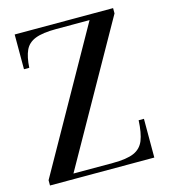

<svg xmlns="http://www.w3.org/2000/svg" viewBox="-111 -839 823 929"><g transform="rotate(-15 300.0 -375.0)"><path d="M24.5 0V-26.5L416.5 -723.5H249Q181 -723.5 144.2 -709Q107.5 -694.5 92.8 -662Q78 -629.5 75 -576H48.5V-750H541.5V-723.5L149 -26.5H347Q415.5 -26.5 451.8 -42Q488 -57.5 502.8 -94Q517.5 -130.5 520.5 -194H547V0Z"/></g></svg>

Font: Bodoni Moda 9pt Medium
Style: Regular
Weight: 500
Designer: Owen Earl
Foundry: indestructible type
Version: Version 2.005